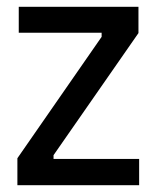

<svg xmlns="http://www.w3.org/2000/svg" viewBox="-20 -543 459 563"><path d="M31 0V-79L278 -435V-447H35V-523H386V-446L137 -88V-77H388V0Z"/></svg>

Font: Bricolage Grotesque SemiCondensed
Style: Regular
Weight: 400
Width: 4
Designer: Mathieu Triay
Foundry: Atelier Triay
Version: Version 1.001;gftools[0.9.33.dev8+g029e19f]